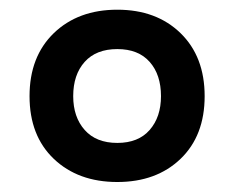

<svg xmlns="http://www.w3.org/2000/svg" viewBox="-20 -744 476 390"><path d="M218.3 -374.3Q138.7 -374.3 89.3 -421.3Q40 -468.3 40 -548.7Q40 -629 89.3 -676.7Q138.7 -724.3 218.3 -724.3Q297.7 -724.3 346.7 -676.7Q395.7 -629 395.7 -548.7Q395.7 -468.3 346.7 -421.3Q297.7 -374.3 218.3 -374.3ZM218.3 -453.7Q261 -453.7 284 -480Q307 -506.3 307 -548.7Q307 -592.3 284 -618.3Q261 -644.3 218.3 -644.3Q175.3 -644.3 152 -618.3Q128.7 -592.3 128.7 -548.7Q128.7 -506.3 152 -480Q175.3 -453.7 218.3 -453.7Z"/></svg>

Font: 42dot Sans Light
Style: Regular
Weight: 300
Designer: 42dot
Version: Version 1.000